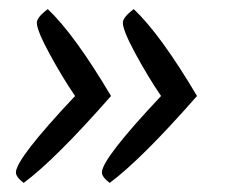

<svg xmlns="http://www.w3.org/2000/svg" viewBox="-20 -446 513 422"><path d="M334 -235Q306 -276 278 -327.5Q250 -379 250 -396Q250 -408 274 -426Q333 -370 413 -235Q290 -95 221 -44Q204 -57 204 -67Q204 -97 334 -235ZM145 -235Q117 -276 89 -327.5Q61 -379 61 -396Q61 -408 85 -426Q144 -370 224 -235Q101 -95 32 -44Q15 -57 15 -67Q15 -97 145 -235Z"/></svg>

Font: Overlock
Style: Italic
Weight: 400
Designer: Dario Muhafara
Foundry: Dario Manuel Muhafara
Version: Version 1.001